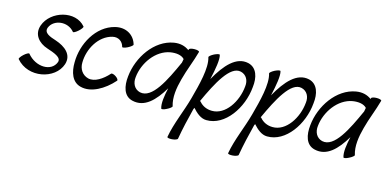

<svg xmlns="http://www.w3.org/2000/svg" viewBox="-76 -980 3319 1656"><g transform="rotate(15 1583.5 -152.5)"><path d="M54 -72C170 65 403 15 452 -133C481 -224 408 -281 321 -310C268 -327 206 -347 226 -399C258 -479 383 -496 445 -419C449 -414 470 -425 491 -444C512 -463 526 -483 521 -488C425 -603 212 -543 162 -401C132 -315 189 -250 270 -224C330 -204 405 -180 388 -134C353 -40 211 -43 131 -141C126 -146 105 -135 84 -116C63 -97 50 -77 54 -72Z M979 -449C957 -529 880 -578 785 -554C624 -514 527 -334 527 -170C525 -83 552 2 633 21C728 45 840 -18 922 -111C928 -118 918 -133 899 -146C881 -158 862 -163 856 -156C803 -97 735 -52 676 -66C622 -80 590 -128 592 -186C593 -306 666 -438 785 -467C838 -480 878 -449 889 -404C891 -397 912 -402 937 -414C962 -427 981 -442 979 -449Z M1442 -22C1419 -96 1432 -182 1455 -267C1478 -356 1516 -444 1540 -533C1542 -541 1523 -547 1498 -547C1474 -547 1452 -541 1450 -533C1449 -531 1448 -528 1447 -525C1411 -552 1365 -564 1311 -555C1142 -527 1021 -346 1004 -172C994 -84 1013 2 1094 21C1206 48 1291 -38 1365 -162C1349 -91 1338 -21 1352 22C1354 29 1376 25 1400 12C1425 0 1444 -16 1442 -22ZM1138 -66C1086 -79 1062 -128 1069 -183C1082 -312 1176 -445 1303 -467C1353 -475 1402 -469 1428 -440C1426 -429 1424 -418 1422 -407C1342 -230 1251 -40 1138 -66Z M1630 -511C1658 -420 1616 -263 1581 -133C1547 -7 1489 118 1467 244C1465 252 1485 256 1510 254C1535 252 1557 244 1559 236C1575 143 1597 49 1621 -45C1621 -46 1624 -52 1627 -58C1661 -20 1703 18 1753 18C1919 21 2051 -171 2067 -361C2078 -448 2056 -532 1976 -551C1865 -576 1774 -474 1695 -333C1717 -429 1732 -518 1720 -556C1718 -563 1696 -558 1671 -546C1646 -533 1628 -518 1630 -511ZM1778 -72C1731 -72 1691 -92 1666 -122C1664 -125 1661 -126 1658 -127C1740 -306 1834 -486 1933 -463C1984 -451 2009 -404 2002 -350C1990 -211 1898 -70 1778 -72Z M2172 -511C2200 -420 2158 -263 2123 -133C2089 -7 2031 118 2009 244C2007 252 2027 256 2052 254C2077 252 2099 244 2101 236C2117 143 2139 49 2163 -45C2163 -46 2166 -52 2169 -58C2203 -20 2245 18 2295 18C2461 21 2593 -171 2609 -361C2620 -448 2598 -532 2518 -551C2407 -576 2316 -474 2237 -333C2259 -429 2274 -518 2262 -556C2260 -563 2238 -558 2213 -546C2188 -533 2170 -518 2172 -511ZM2320 -72C2273 -72 2233 -92 2208 -122C2206 -125 2203 -126 2200 -127C2282 -306 2376 -486 2475 -463C2526 -451 2551 -404 2544 -350C2532 -211 2440 -70 2320 -72Z M3069 -22C3046 -96 3059 -182 3082 -267C3105 -356 3143 -444 3167 -533C3169 -541 3150 -547 3125 -547C3101 -547 3079 -541 3077 -533C3076 -531 3075 -528 3074 -525C3038 -552 2992 -564 2938 -555C2769 -527 2648 -346 2631 -172C2621 -84 2640 2 2721 21C2833 48 2918 -38 2992 -162C2976 -91 2965 -21 2979 22C2981 29 3003 25 3027 12C3052 0 3071 -16 3069 -22ZM2765 -66C2713 -79 2689 -128 2696 -183C2709 -312 2803 -445 2930 -467C2980 -475 3029 -469 3055 -440C3053 -429 3051 -418 3049 -407C2969 -230 2878 -40 2765 -66Z"/></g></svg>

Font: Nupuram Condensed Oblique
Style: Regular
Weight: 400
Width: 3
Designer: Santhosh Thottingal (santhosh.thottingal@gmail.com)
Foundry: SMC
Version: Version 1.000